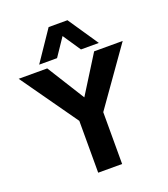

<svg xmlns="http://www.w3.org/2000/svg" viewBox="-160 -1019 989 1131"><g transform="rotate(-20 334.0 -453.0)"><path d="M259 0V-325L8 -680H187L334 -445L481 -680H660L409 -325V0ZM150 -717 278 -906H396L524 -717H412L317 -858H357L262 -717Z"/></g></svg>

Font: Teachers
Style: Bold
Weight: 700
Designer: Alfredo Marco Pradil, Chank Diesel
Version: Version 1.001